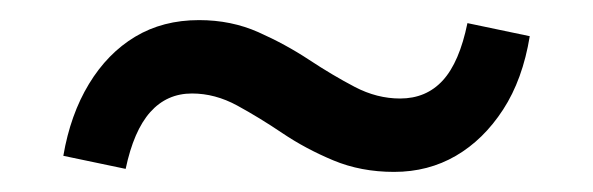

<svg xmlns="http://www.w3.org/2000/svg" viewBox="-20 -326 590 191"><path d="M372 -155Q339 -155 311.5 -166.5Q284 -178 261 -193.5Q238 -209 216 -221Q194 -233 171 -233Q146 -233 129.5 -214.5Q113 -196 105 -158L43 -171Q50 -212 68.5 -242.5Q87 -273 114.5 -289.5Q142 -306 178 -306Q210 -306 237 -294Q264 -282 287.5 -266.5Q311 -251 333 -239.5Q355 -228 378 -228Q404 -228 420.5 -246Q437 -264 445 -303L507 -290Q500 -247 480.5 -217Q461 -187 433.5 -171Q406 -155 372 -155Z"/></svg>

Font: Ysabeau SC SemiBold
Style: Regular
Weight: 600
Designer: Christian Thalmann (Catharsis Fonts)
Version: Version 2.001;gftools[0.9.30]; featfreeze: smcp